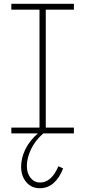

<svg xmlns="http://www.w3.org/2000/svg" viewBox="-20 -706 451 1016"><path d="M371.1 -654.8H222.2V-30.8H371.1V0H209Q165.5 38.1 143.8 84.5Q122.1 130.9 122.1 171.9Q122.1 210.9 141.8 235.4Q161.6 259.8 192.9 259.8Q252 259.8 289.1 173.8L314 185.1Q295.4 234.4 264.2 262.2Q232.9 290 190.9 290Q146 290 118.9 257.6Q91.8 225.1 91.8 175.8Q91.8 131.3 113.5 85.4Q135.3 39.6 180.2 0H40V-30.8H189V-654.8H40V-686H371.1Z"/></svg>

Font: BioRhyme ExtraLight
Style: Regular
Weight: 275
Designer: Aoife Mooney
Foundry: Aoife Mooney Type
Version: Version 1.500;PS 001.500;hotconv 1.0.88;makeotf.lib2.5.64775